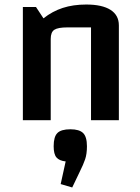

<svg xmlns="http://www.w3.org/2000/svg" viewBox="-20 -531 620 848"><path d="M81 0V-500H139L172 -450Q211 -481 257 -496Q303 -511 361 -511Q431 -511 468 -487.5Q505 -464 505 -419V0H382V-410H278Q236 -410 220 -399.5Q204 -389 204 -359V0ZM299 297 248 282 270 182Q242 179 229.5 164.5Q217 150 217 115Q217 73 233.5 56.5Q250 40 291 40Q330 40 347 56.5Q364 73 364 115Q364 149 356 172.5Q348 196 332 228Z"/></svg>

Font: Changa Medium
Style: Regular
Weight: 500
Designer: Eduardo Rodriguez Tunni
Foundry: Eduardo Rodriguez Tunni
Version: Version 3.003